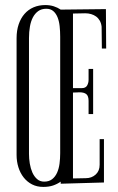

<svg xmlns="http://www.w3.org/2000/svg" viewBox="-20 -733 467 763"><path d="M270 -382.8H305.2Q320.3 -382.8 326.2 -393.1Q332 -403.3 332 -416V-459H350.1V-279.8H332V-332Q332 -351.6 323 -358.9Q314 -366.2 295.9 -366.2Q292 -366.2 284.7 -365.7Q277.3 -365.2 270 -365.2V-23.9L320.8 -24.9Q344.2 -24.9 360.1 -39.3Q376 -53.7 376 -78.1V-180.2H393.1V-7.8L221.2 -2.9V-11.2Q207.5 -1.5 190.7 4.2Q173.8 9.8 151.9 9.8Q127 9.8 107.4 -0.2Q87.9 -10.3 74.2 -27.6Q60.5 -44.9 53.2 -68.1Q45.9 -91.3 45.9 -117.2V-581.1Q45.9 -611.8 54.2 -636.2Q62.5 -660.6 77.4 -677.7Q92.3 -694.8 113.3 -703.9Q134.3 -712.9 160.2 -712.9Q178.2 -712.9 193.6 -708Q209 -703.1 221.2 -694.8L400.9 -696.8L401.9 -540H384.8L383.8 -627Q382.3 -640.6 376.5 -650.9Q370.6 -661.1 361.8 -667.5Q353 -673.8 342 -677Q331.1 -680.2 318.8 -680.2Q307.1 -680.2 294.7 -679.7Q282.2 -679.2 270 -679.2ZM219.2 -586.9Q219.2 -608.9 217 -629.2Q214.8 -649.4 208.5 -664.8Q202.1 -680.2 191.4 -689.2Q180.7 -698.2 164.1 -698.2Q145 -698.2 132.1 -689Q119.1 -679.7 110.8 -664.1Q102.5 -648.4 98.9 -627.2Q95.2 -606 95.2 -582V-121.1Q95.2 -102.5 98.4 -83Q101.6 -63.5 108.6 -47.6Q115.7 -31.7 127.2 -21.5Q138.7 -11.2 155.8 -11.2Q174.8 -11.2 187.3 -21Q199.7 -30.8 206.8 -46.6Q213.9 -62.5 216.6 -82.8Q219.2 -103 219.2 -124Z"/></svg>

Font: Bigelow Rules
Style: Regular
Weight: 400
Designer: Astigmatic (AOETI)
Foundry: Astigmatic (AOETI)
Version: Version 1.001